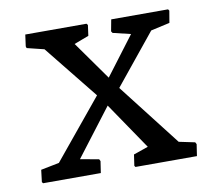

<svg xmlns="http://www.w3.org/2000/svg" viewBox="-62 -565 706 635"><g transform="rotate(-10 291.5 -247.5)"><path d="M35.2 -44.9 96.7 -57.1 259.8 -255.4 115.2 -435.5 57.6 -449.7 55.7 -455.6 61 -494.6H266.6L270.5 -489.7L265.6 -454.1L216.3 -435.5L308.1 -306.2L405.8 -435.5L346.2 -449.7L342.3 -455.6L349.6 -494.6H540.5L543.9 -489.7L537.1 -449.7L473.6 -435.5L336.4 -266.6L499 -57.1L552.7 -45.9L556.2 -39.1L550.3 0H343.8L340.8 -4.4L346.2 -41.5L395.5 -58.6L288.6 -215.8L167.5 -57.1L230 -45.9L233.4 -39.1L227.5 0H33.7L30.3 -4.4Z"/></g></svg>

Font: Trykker
Style: Regular
Weight: 400
Designer: Magnus Gaarde
Foundry: Magnus Gaarde
Version: Version 1.001